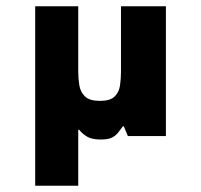

<svg xmlns="http://www.w3.org/2000/svg" viewBox="-20 -433 640 611"><path d="M92 158V-413H229V-204Q229 -183 232.5 -161.5Q236 -140 250.5 -126Q265 -112 298 -112Q331 -112 345 -126Q359 -140 362 -161.5Q365 -183 365 -204V-413H508V0H387L374 -31H371Q363 -20 355.5 -10.5Q348 -1 336 5Q324 11 301 11Q273 11 257.5 2Q242 -7 232 -20H229V158Z"/></svg>

Font: Darker Grotesque Light Black
Style: Regular
Weight: 900
Version: Version 1.000;gftools[0.9.28]